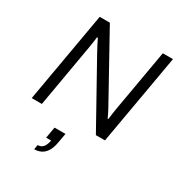

<svg xmlns="http://www.w3.org/2000/svg" viewBox="-220 -833 1177 1262"><g transform="rotate(30 368.5 -201.5)"><path d="M46 0 166 -686H243L505 -213Q511 -203 518.5 -188.5Q526 -174 533.5 -159Q541 -144 546 -132L551 -133Q553 -151 556 -171Q559 -191 562 -211L645 -686H722L602 0H533L269 -474Q261 -489 246.5 -516Q232 -543 224 -561H218Q216 -542 212.5 -518.5Q209 -495 206 -478L123 0ZM228 283 234 248Q260 248 275 230Q290 212 296 178H258L273 93H356L343 165Q336 206 320 232.5Q304 259 280.5 271Q257 283 228 283Z"/></g></svg>

Font: Archivo SemiBold Light
Style: Italic
Weight: 300
Italic angle: -10°
Version: Version 2.001